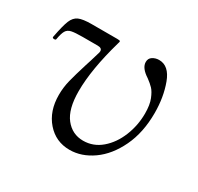

<svg xmlns="http://www.w3.org/2000/svg" viewBox="-99 -512 660 640"><g transform="rotate(30 231.5 -191.5)"><path d="M113 -128Q113 -157 120 -185Q127 -213 141 -258Q148 -279 157 -310Q160 -318 160 -323Q160 -335 143 -335H85Q56 -335 42.5 -332Q29 -329 23 -318.5Q17 -308 13 -285Q13 -281 6 -281Q3 -281 1 -282.5Q-1 -284 0 -287Q9 -334 17 -353.5Q25 -373 40.5 -380Q56 -387 90 -387H188Q198 -387 199.5 -385Q201 -383 198 -375Q164 -256 164 -172Q164 -103 190.5 -69.5Q217 -36 259 -36Q298 -36 328.5 -62Q359 -88 376 -130Q393 -172 393 -218Q393 -251 384.5 -272Q376 -293 366.5 -303Q357 -313 342 -324Q309 -345 309 -368Q309 -382 320 -389Q331 -396 345 -396Q383 -396 401.5 -346Q420 -296 420 -235Q420 -160 393 -103.5Q366 -47 323.5 -17Q281 13 235 13Q182 13 147.5 -26.5Q113 -66 113 -128Z"/></g></svg>

Font: Cormorant Upright
Style: Regular
Weight: 400
Designer: Christian Thalmann (Catharsis Fonts)
Foundry: Catharsis Fonts
Version: Version 3.302